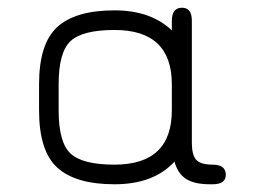

<svg xmlns="http://www.w3.org/2000/svg" viewBox="-20 -477 676 497"><path d="M530.3 0H523.4Q483.4 0 461.9 -13.7Q440.4 -27.3 431.6 -58.6Q377.9 0 276.4 0Q175.8 0 128.4 -43Q81.1 -85.9 81.1 -191.4V-258.8Q81.1 -364.3 128.4 -407.2Q175.8 -450.2 276.4 -450.2Q370.1 -450.2 424.8 -398.4V-422.9Q424.8 -457 451.2 -457Q476.6 -457 476.6 -423.8V-107.4Q476.6 -76.2 487.8 -63.5Q499 -50.8 530.3 -50.8Q564.5 -50.8 564.5 -24.4Q564.5 0 530.3 0ZM276.4 -399.4Q193.4 -399.4 162.6 -370.6Q131.8 -341.8 131.8 -258.8V-191.4Q131.8 -108.4 162.6 -79.6Q193.4 -50.8 276.4 -50.8Q424.8 -50.8 424.8 -191.4V-258.8Q424.8 -399.4 276.4 -399.4Z"/></svg>

Font: Jura
Style: Book
Weight: 400
Version: Version 2.3